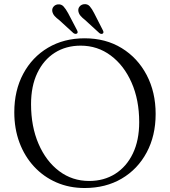

<svg xmlns="http://www.w3.org/2000/svg" viewBox="-20 -903 833 940"><path d="M394.5 -715.5Q497.5 -715.5 575.8 -667.5Q654 -619.5 698 -535.8Q742 -452 742 -345Q742 -238.5 698 -156.5Q654 -74.5 575.8 -28.5Q497.5 17.5 394.5 17.5Q319 17.5 256 -10Q193 -37.5 146.8 -87.5Q100.5 -137.5 75.2 -205.2Q50 -273 50 -353.5Q50 -460 93.8 -541.8Q137.5 -623.5 215.2 -669.5Q293 -715.5 394.5 -715.5ZM661.5 -305Q661.5 -414 624.2 -498.5Q587 -583 522.2 -631.2Q457.5 -679.5 375 -679.5Q303 -679.5 248.2 -644.8Q193.5 -610 162.8 -545.8Q132 -481.5 132 -393Q132 -283.5 168.8 -198.5Q205.5 -113.5 269.8 -65.2Q334 -17 416.5 -17Q489 -17 544.2 -52Q599.5 -87 630.5 -151.5Q661.5 -216 661.5 -305ZM441 -838.5 483.5 -755Q489.5 -744 483.5 -739Q476 -734 466.5 -741L396 -805.5Q383 -815.5 374.2 -825.8Q365.5 -836 363.5 -849Q362 -862 369.8 -871.2Q377.5 -880.5 391 -882.5Q408.5 -884.5 419.5 -872Q430.5 -859.5 441 -838.5ZM313.5 -838.5 357 -755.5Q363 -744 357.5 -739.5Q350 -734 339.5 -741L269.5 -805Q256.5 -814.5 247.5 -824.5Q238.5 -834.5 236 -847.5Q234 -860.5 241.8 -870Q249.5 -879.5 262.5 -881.5Q280 -883.5 291 -871.5Q302 -859.5 313.5 -838.5Z"/></svg>

Font: Fraunces 9pt S000 Light
Style: Regular
Weight: 300
Version: Version 1.000; ttfautohint (v1.8.3)